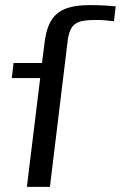

<svg xmlns="http://www.w3.org/2000/svg" viewBox="-20 -730 472 750"><path d="M358 -652C380 -652 402 -650 425 -647L432 -705C404 -708 371 -710 332 -710C218 -710 167 -675 154 -562L144 -484H33L26 -425H137L85 0H175L244 -568C253 -641 280 -652 358 -652Z"/></svg>

Font: Gamestation Display
Style: Italic
Weight: 400
Designer: Jonas Hecksher
Foundry: Jonas Hecksher, Playtypeª, e-types AS
Version: Version 1.003